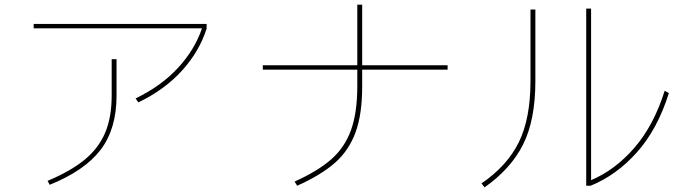

<svg xmlns="http://www.w3.org/2000/svg" viewBox="-20 -802 2990 827"><path d="M564 -378Q674 -431 746.5 -509.5Q819 -588 850 -680H125V-699H870V-679Q839 -581 764.5 -498.5Q690 -416 576 -361ZM185 -23Q285 -65 345 -114.5Q405 -164 433 -230.5Q461 -297 461 -390V-547H482V-390Q482 -247 413.5 -157Q345 -67 194 -6Z M1908 -521V-502H1540V-429Q1540 -310 1511.5 -232Q1483 -154 1423 -101Q1363 -48 1260 -2L1249 -20Q1349 -65 1407 -116Q1465 -167 1492 -242Q1519 -317 1519 -432V-502H1112V-521H1519V-782H1540V-521Z M2861 -401Q2812 -245 2723.5 -146Q2635 -47 2524 -2H2505V-765H2526V-26Q2630 -70 2713 -166Q2796 -262 2843 -411ZM2265 -761H2286V-453Q2286 -285 2233 -179.5Q2180 -74 2067 5L2054 -12Q2164 -87 2214.5 -189Q2265 -291 2265 -454Z"/></svg>

Font: IBM Plex Sans JP Thin
Style: Regular
Weight: 100
Designer: Mike Abbink; Paul van der Laan; Pieter van Rosmalen; Wujin Sim; Yejin Wi; Jinhee Kim; Boomi Park; Yona Kim; Kichan Ma
Foundry: Sandoll Inc.
Version: Version 1.001